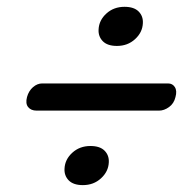

<svg xmlns="http://www.w3.org/2000/svg" viewBox="-20 -623 560 558"><path d="M319.8 -489.5Q292.2 -489.5 278.7 -503.3Q265.3 -517.2 266.5 -537.3Q267.7 -564.2 289.2 -583.7Q310.6 -603.2 341.9 -603.2Q369.5 -603.2 383 -589.5Q396.4 -575.9 395.2 -555.4Q394 -528.8 372.5 -509.2Q351.1 -489.5 319.8 -489.5ZM58.5 -341Q63.5 -359 76 -369.8Q88.5 -380.5 102.5 -380.5H468.5Q481.5 -380.5 488.2 -369.8Q495 -359 490 -341Q485.5 -322 471.2 -311.8Q457 -301.5 442 -301.5H86.5Q70 -301.5 61.8 -311.8Q53.5 -322 58.5 -341ZM220.8 -85Q193.2 -85 179.7 -98.8Q166.3 -112.7 167.5 -132.8Q168.7 -159.7 190.2 -179.2Q211.6 -198.7 242.9 -198.7Q270.5 -198.7 284 -185Q297.4 -171.4 296.2 -150.9Q295 -124.3 273.5 -104.7Q252.1 -85 220.8 -85Z"/></svg>

Font: Fraunces 144pt S100 SemiBold
Style: Italic
Weight: 600
Italic angle: -16°
Version: Version 1.000; ttfautohint (v1.8.3)